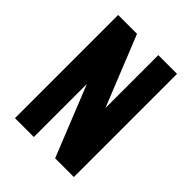

<svg xmlns="http://www.w3.org/2000/svg" viewBox="-204 -836 950 950"><g transform="rotate(45 271.0 -361.0)"><path d="M65 -722H197L346 -352V-722H477V0H346L197 -371V0H65Z"/></g></svg>

Font: PostBus
Style: Regular
Weight: 400
Designer: Peter Wiegel
Version: Version 1.001